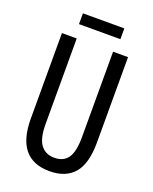

<svg xmlns="http://www.w3.org/2000/svg" viewBox="-158 -940 826 1037"><g transform="rotate(20 255.0 -421.5)"><path d="M445 -714H359V-223Q359 -139 333.5 -103Q308 -67 256 -67Q205 -67 177.5 -103.5Q150 -140 150 -222V-714H65V-223Q65 10 256 10Q349 10 397 -46Q445 -102 445 -224ZM373 -853V-791H135V-853Z"/></g></svg>

Font: Noto Sans Display Condensed
Style: Regular
Weight: 400
Width: 3
Designer: Monotype Design Team
Foundry: Monotype Imaging Inc.
Version: Version 1.900